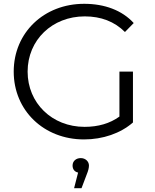

<svg xmlns="http://www.w3.org/2000/svg" viewBox="-20 -726 813 1008"><path d="M52 -350C52 -146 210 6 421 6C520 6 613 -26 678 -83V-350H607V-114C557 -78 496 -60 424 -60C253 -60 125 -185 125 -350C125 -516 254 -640 425 -640C510 -640 581 -613 636 -558L682 -605C621 -672 529 -706 422 -706C210 -706 52 -554 52 -350ZM361 143C361 162 371 176 390 180L369 262H408L436 188C443 171 447 156 447 143C447 122 429 104 404 104C379 104 361 120 361 143Z"/></svg>

Font: Malon Grotesk
Style: Regular
Weight: 400
Designer: Julieta Ulanovsky
Foundry: Julieta Ulanovsky
Version: Version 7.200